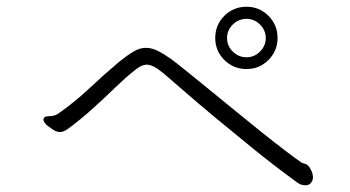

<svg xmlns="http://www.w3.org/2000/svg" viewBox="-20 -666 1040 570"><path d="M804 -553Q804 -515 777 -488Q750 -461 712 -461Q673 -461 646 -488Q619 -515 619 -553Q619 -592 646 -619Q673 -646 712 -646Q750 -646 777 -619Q804 -592 804 -553ZM769 -553Q769 -576 752 -593Q735 -610 712 -610Q688 -610 671 -593Q654 -576 654 -553Q654 -530 671 -513Q688 -496 712 -496Q735 -496 752 -513Q769 -530 769 -553ZM895 -174Q899 -170 904 -160Q909 -150 909 -139Q909 -128 901 -121Q896 -116 886 -116Q872 -116 860 -126Q794 -174 733 -223.5Q672 -273 619 -317Q566 -361 526 -396Q486 -431 462 -451Q434 -474 416 -474Q399 -474 377 -455Q353 -436 321.5 -405.5Q290 -375 254 -342.5Q218 -310 181 -283Q168 -274 158 -274Q148 -274 137.5 -281Q127 -288 122 -292Q118 -295 115.5 -298Q113 -301 111 -304Q109 -308 109 -310Q109 -321 124 -321Q131 -321 138.5 -322.5Q146 -324 152 -328Q202 -363 245 -403.5Q288 -444 333 -482Q358 -502 376.5 -513Q395 -524 413 -524Q430 -524 447.5 -515.5Q465 -507 489 -490Q500 -482 528 -459.5Q556 -437 594 -406Q632 -375 673.5 -341Q715 -307 755 -275Q795 -243 826.5 -219Q858 -195 874 -184Q879 -181 884.5 -180Q890 -179 895 -174Z"/></svg>

Font: Moon Stars Kai HW Light
Style: Regular
Weight: 300
Designer: GuiWonder
Version: Version 1.101